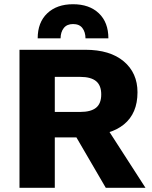

<svg xmlns="http://www.w3.org/2000/svg" viewBox="-20 -898 729 918"><path d="M388 -660Q505.8 -660 571.6 -604.7Q637.4 -549.4 637.4 -456.8Q637.4 -355.8 572.3 -303Q507.2 -250.2 389.4 -250.2L372.8 -241H242V0H73.2V-660ZM363.6 -362.8Q414.2 -362.8 439.1 -382.7Q464 -402.6 464 -446.6Q464 -490 439.1 -510.2Q414.2 -530.4 363.6 -530.4H242V-362.8ZM464.8 -327 675.6 0H485.8L317.4 -289ZM498.2 -714.8H388.8Q388.4 -745 373.9 -764Q359.4 -783 329.2 -783Q300 -783 285 -764Q270 -745 269.6 -714.8H160.2Q160.2 -791 206 -834.4Q251.8 -877.8 329.2 -877.8Q407.2 -877.8 452.7 -834.4Q498.2 -791 498.2 -714.8Z"/></svg>

Font: Work Sans
Style: Regular
Weight: 400
Designer: Wei Huang
Foundry: Wei Huang
Version: Version 2.006; ttfautohint (v1.8.1.43-b0c9)